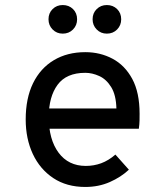

<svg xmlns="http://www.w3.org/2000/svg" viewBox="-20 -730 656 762"><path d="M318.5 12Q244.5 12 191.5 -23.2Q138.5 -58.5 110.2 -119Q82 -179.5 82 -256Q82 -340 111.2 -399.8Q140.5 -459.5 193.8 -491.2Q247 -523 318.5 -523Q377.5 -523 426.5 -497Q475.5 -471 504.8 -417Q534 -363 534 -278.5Q534 -268 533.8 -252.5Q533.5 -237 531 -219H154V-299.5H442Q440.5 -353.5 421.2 -384.5Q402 -415.5 374 -428.2Q346 -441 318.5 -441Q243.5 -441 208.5 -393.5Q173.5 -346 173.5 -265.5Q173.5 -176.5 212.5 -124Q251.5 -71.5 320.5 -71.5Q352.5 -71.5 381.8 -82.2Q411 -93 438 -116.5L491.5 -56.5Q460 -27 415.8 -7.5Q371.5 12 318.5 12ZM229 -596.5Q205 -596.5 188.8 -613Q172.5 -629.5 172.5 -653.5Q172.5 -678 188.8 -694Q205 -710 229 -710Q253.5 -710 269.8 -694Q286 -678 286 -653.5Q286 -629.5 269.8 -613Q253.5 -596.5 229 -596.5ZM404 -596.5Q380 -596.5 363.8 -613Q347.5 -629.5 347.5 -653.5Q347.5 -678 363.8 -694Q380 -710 404 -710Q428.5 -710 444.8 -694Q461 -678 461 -653.5Q461 -629.5 444.8 -613Q428.5 -596.5 404 -596.5Z"/></svg>

Font: Overpass Mono Light Medium
Style: Regular
Weight: 500
Monospace: yes
Version: Version 4.000